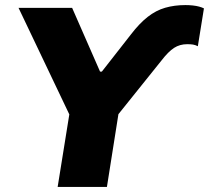

<svg xmlns="http://www.w3.org/2000/svg" viewBox="-20 -736 823 756"><path d="M207 0 266 -367 277 -235 53 -705H264L374 -454H381L496 -601Q529 -644 561.5 -669.5Q594 -695 630.5 -705.5Q667 -716 710 -716Q725 -716 739 -714.5Q753 -713 764 -710Q775 -707 783 -703L759 -554Q749 -559 740 -560.5Q731 -562 717 -562Q688 -562 665.5 -547.5Q643 -533 616 -498L405 -235L459 -367L401 0Z"/></svg>

Font: Nunito Sans 6pt Black
Style: Italic
Weight: 900
Italic angle: -9°
Version: Version 3.101;gftools[0.9.27]